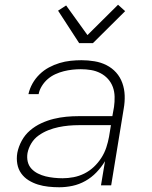

<svg xmlns="http://www.w3.org/2000/svg" viewBox="-20 -782 640 810"><path d="M230 8Q207 8 184 5.5Q161 3 140 -3.5Q119 -10 100.5 -21.5Q82 -33 69.5 -50.5Q57 -68 53 -90.5Q49 -113 53 -137Q58 -163 71.5 -188Q85 -213 106.5 -231.5Q128 -250 154 -262Q180 -274 206.5 -280.5Q233 -287 259.5 -289.5Q286 -292 312 -292H454L461 -331Q464 -352 463.5 -374Q463 -396 456 -415Q449 -434 435.5 -449Q422 -464 403.5 -473.5Q385 -483 364 -486.5Q343 -490 321 -490Q303 -490 285 -488Q267 -486 249 -481.5Q231 -477 213.5 -469Q196 -461 181.5 -448.5Q167 -436 156.5 -419Q146 -402 143 -385H100Q105 -408 117 -429.5Q129 -451 147 -468.5Q165 -486 186.5 -497.5Q208 -509 231 -516Q254 -523 277.5 -525.5Q301 -528 324 -528Q351 -528 378.5 -523.5Q406 -519 429.5 -507Q453 -495 470 -476Q487 -457 496 -432Q505 -407 506 -379.5Q507 -352 502 -324L449 0H406L423 -102Q408 -77 387 -55Q366 -33 340 -18.5Q314 -4 286 2Q258 8 230 8ZM244 -30Q267 -30 290.5 -34.5Q314 -39 336 -50Q358 -61 376 -78Q394 -95 407.5 -116Q421 -137 428.5 -160Q436 -183 440 -205L448 -254H313Q291 -254 269.5 -252Q248 -250 226.5 -245.5Q205 -241 183.5 -232.5Q162 -224 143 -210.5Q124 -197 112 -177Q100 -157 96 -136Q93 -117 97 -100Q101 -83 112.5 -70.5Q124 -58 140 -50Q156 -42 172.5 -38Q189 -34 207.5 -32Q226 -30 244 -30ZM314 -600 225 -737 259 -759 349 -634 478 -762 508 -735 372 -600Z"/></svg>

Font: Iosevka Aile Extralight
Style: Italic
Weight: 200
Italic angle: -9°
Designer: Belleve Invis
Foundry: Belleve Invis
Version: Version 31.1.0; ttfautohint (v1.8.4)